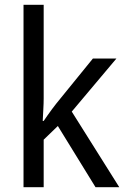

<svg xmlns="http://www.w3.org/2000/svg" viewBox="-20 -780 525 800"><path d="M162 -370Q162 -350 160.5 -324Q159 -298 158 -276H162Q168 -285 177.5 -298.5Q187 -312 197 -325.5Q207 -339 215 -349L367 -536H465L279 -315L477 0H378L221 -255L162 -198V0H78V-760H162Z"/></svg>

Font: Noto Sans Khmer SemiCondensed
Style: Regular
Weight: 400
Width: 4
Designer: Danh Hong and the Monotype Design Team
Foundry: Monotype Imaging Inc.
Version: Version 2.004